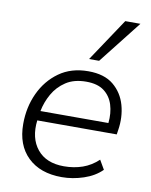

<svg xmlns="http://www.w3.org/2000/svg" viewBox="-85 -814 698 885"><g transform="rotate(10 264.0 -371.5)"><path d="M265 8Q164 8 106 -48Q48 -104 48 -203Q48 -281 78.5 -347Q109 -413 165.5 -453.5Q222 -494 302 -494Q377 -494 420 -458.5Q463 -423 478.5 -367.5Q494 -312 484 -250L481 -230H109Q99 -146 141 -94.5Q183 -43 266 -43Q313 -43 353 -57Q393 -71 426 -102L451 -59Q418 -26 367 -9Q316 8 265 8ZM301 -445Q244 -445 206 -420Q168 -395 146 -356Q124 -317 116 -275H434Q439 -322 427 -360.5Q415 -399 384.5 -422Q354 -445 301 -445ZM295 -550 429 -751H500L342 -550Z"/></g></svg>

Font: Nunito Sans Light
Style: Italic
Weight: 300
Italic angle: -9°
Designer: Vernon Adams
Foundry: Vernon Adams
Version: Version 3.006; ttfautohint (v1.8.3)